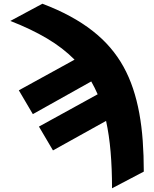

<svg xmlns="http://www.w3.org/2000/svg" viewBox="-20 -797 826 1030"><path d="M35.5 -684.7 207.4 -777Q289.1 -746.1 355.8 -709.9Q422.6 -673.7 476.4 -631.6Q530.2 -589.5 571.4 -541.4Q612.6 -493.3 642.8 -438.6Q672.9 -383.9 693.7 -321.6Q714.5 -259.2 727.3 -189.3Q740.1 -119.3 745.7 -41.2Q751.4 36.9 751.4 123.6L581 213.1Q581 107.2 573.3 17.4Q565.7 -72.4 549 -148.4L264.2 9.9L188.9 -117.9L503.9 -291.2Q496.1 -309.3 487.4 -326.5Q478.7 -343.8 469.5 -360.1L156.2 -184.7L81 -312.5L380 -476.9Q317.5 -540.1 232.4 -590.6Q147.4 -641 35.5 -684.7Z"/></svg>

Font: Inter P Black
Style: Regular
Weight: 900
Designer: Rasmus Andersson
Foundry: rsms
Version: Version 3.018;git-588b23468